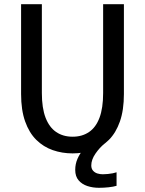

<svg xmlns="http://www.w3.org/2000/svg" viewBox="-20 -720 690 915"><path d="M326 11Q276 11 231.5 -4.5Q187 -20 153 -53.5Q119 -87 99.8 -141.2Q80.5 -195.5 80.5 -272V-700H179.5V-276.5Q179.5 -205 197.2 -159Q215 -113 247.8 -90.8Q280.5 -68.5 326 -68.5Q371.5 -68.5 404.2 -90.8Q437 -113 454.2 -159Q471.5 -205 471.5 -276.5V-700H570.5V-272Q570.5 -195.5 551.5 -141.2Q532.5 -87 499 -53.5Q465.5 -20 421 -4.5Q376.5 11 326 11ZM535.5 101V165.5Q520.5 170 497.8 172.5Q475 175 451.5 175Q422 175 396.2 166.5Q370.5 158 354.5 139.2Q338.5 120.5 338.5 89.5Q338.5 61.5 349.2 37Q360 12.5 376 -6.5Q392 -25.5 407.5 -36H479Q455 -17 435 12Q415 41 415 68.5Q415 84 423.5 93.5Q432 103 444.5 106.8Q457 110.5 470 110.5Q481.5 110.5 494 109.2Q506.5 108 517.5 105.8Q528.5 103.5 535.5 101Z"/></svg>

Font: Trispace Thin
Style: Regular
Weight: 400
Version: Version 1.210